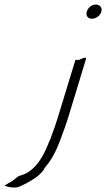

<svg xmlns="http://www.w3.org/2000/svg" viewBox="-88 -675 465 840"><path d="M-68 137C-56 143 -33 148 -10 144C7 138 32 125 53 112L54 111C67 104 83 92 98 75C102 69 106 63 111 55V54H112C136 26 158 -14 175 -61L180 -74C191 -104 202 -133 211 -163L287 -413C288 -417 289 -420 288 -423C278 -422 266 -418 259 -413H242L165 -161C157 -135 148 -108 138 -83L134 -71C133 -69 133 -66 129 -59L124 -48C101 12 69 63 21 86C10 91 4 92 -6 95L-36 118C-36 118 -42 122 -49 125L-62 133C-64 134 -66 135 -68 137ZM292 -625C286 -607 296 -593 314 -593C332 -593 350 -606 355 -623C361 -641 349 -655 332 -655C314 -655 297 -642 292 -625Z"/></svg>

Font: SolarCharger
Style: 152
Weight: 100
Designer: Mew Too
Foundry: Cannot Into Space Fonts/KineticPlasma Fonts
Version: Version 1.100